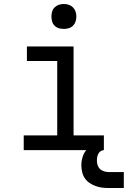

<svg xmlns="http://www.w3.org/2000/svg" viewBox="-20 -753 641 963"><path d="M99 0V-74H267V-447H115V-520H349V-74H501V0ZM300 -608Q287 -608 275 -611.5Q263 -615 254 -624Q245 -633 241.5 -645Q238 -657 238 -670Q238 -683 241.5 -695Q245 -707 254 -716Q263 -725 275 -729Q287 -733 300 -733Q313 -733 325 -729Q337 -725 346 -716Q355 -707 359 -695Q363 -683 363 -670Q363 -657 359 -645Q355 -633 346 -624Q337 -615 325 -611.5Q313 -608 300 -608ZM526 190Q509 190 492 188Q475 186 459 180Q443 174 429 164.5Q415 155 405.5 141Q396 127 392 110Q388 93 388 76Q388 54 395 32Q402 10 418.5 -6Q435 -22 457 -28.5Q479 -35 501 -35V0Q492 0 484.5 5.5Q477 11 473 18.5Q469 26 467.5 35Q466 44 466 53Q466 65 470 76.5Q474 88 482.5 95.5Q491 103 502.5 106.5Q514 110 526 110H601V190Z"/></svg>

Font: Iosevka Custom Extended
Style: Regular
Weight: 400
Width: 7
Monospace: yes
Designer: Belleve Invis
Foundry: Belleve Invis
Version: Version 11.2.4; ttfautohint (v1.8.4)